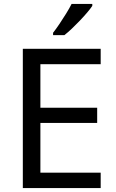

<svg xmlns="http://www.w3.org/2000/svg" viewBox="-20 -964 596 984"><path d="M496 0H97V-714H496V-635H187V-412H478V-334H187V-79H496ZM453 -934Q444 -920 427 -900Q410 -880 389.5 -858.5Q369 -837 348.5 -817.5Q328 -798 310 -784H252V-796Q267 -815 284.5 -841Q302 -867 319 -894.5Q336 -922 347 -944H453Z"/></svg>

Font: Noto Sans Ol Chiki
Style: Regular
Weight: 400
Designer: Monotype Design Team, Lewis McGuffie
Foundry: Monotype Imaging Inc.
Version: Version 2.003